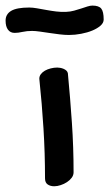

<svg xmlns="http://www.w3.org/2000/svg" viewBox="-87 -605 384 673"><path d="M50.8 -329.1Q50.8 -337.9 56.2 -345Q61.5 -352.1 70.3 -357.2Q79.1 -362.3 90.6 -365.2Q102.1 -368.2 113.8 -368.2Q118.2 -368.2 124 -367.2Q129.9 -366.2 135.7 -363.8Q141.6 -361.3 145.8 -357.4Q149.9 -353.5 150.9 -348.1Q159.2 -261.2 165 -175Q170.9 -88.9 170.9 -1Q170.9 9.3 164.3 18.1Q157.7 26.9 147.7 33.4Q137.7 40 125.7 43.9Q113.8 47.9 103 47.9Q89.4 47.9 80.1 41.5Q70.8 35.2 70.8 20Q70.8 -68.4 65.4 -154.8Q60.1 -241.2 50.8 -329.1ZM-35.6 -489.7Q-50.8 -489.7 -59.1 -501Q-67.4 -512.2 -67.4 -532.7Q-67.4 -555.2 -47.9 -566.9Q-28.3 -578.6 15.6 -578.6Q27.3 -578.6 42.7 -575.9Q58.1 -573.2 75.2 -570.1Q92.3 -566.9 110.4 -564.7Q128.4 -562.5 145.5 -563.5Q159.2 -564 172.6 -567.6Q186 -571.3 197.8 -575.2Q209.5 -579.1 219.5 -582.3Q229.5 -585.4 236.8 -585.4Q259.3 -585.4 267.8 -575Q276.4 -564.5 276.4 -536.6Q276.4 -524.9 265.4 -515.1Q254.4 -505.4 236.8 -498Q219.2 -490.7 197.5 -486.6Q175.8 -482.4 154.8 -482.4Q139.6 -482.4 121.6 -484.6Q103.5 -486.8 85.7 -489.5Q67.9 -492.2 52 -494.4Q36.1 -496.6 25.4 -496.6Q7.3 -496.6 -8.1 -493.2Q-23.4 -489.7 -35.6 -489.7Z"/></svg>

Font: Gochi Hand Cyrillic
Style: Regular
Weight: 400
Designer: Juan Pablo del Peral; Denis Ignatov
Foundry: Juan Pablo del Peral; Denis Ignatov
Version: Version 1.00 June 29, 2018, initial release